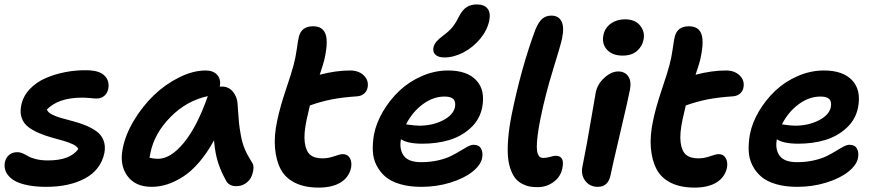

<svg xmlns="http://www.w3.org/2000/svg" viewBox="-20 -830 3937 863"><path d="M188 9.8Q143.1 9.8 108.4 3.2Q73.7 -3.4 52.7 -13.9Q31.7 -24.4 19 -39.1Q6.3 -53.7 2.7 -69.1Q-1 -84.5 2 -101.1Q6.3 -121.1 21 -133.5Q35.6 -146 58.1 -146Q70.3 -146 83.3 -140.1Q96.2 -134.3 107.4 -127.4Q118.7 -120.6 142.1 -114.7Q165.5 -108.9 195.8 -108.9Q294.9 -108.9 332 -160.2Q327.1 -171.9 308.1 -181.2Q289.1 -190.4 263.9 -197.5Q238.8 -204.6 210 -212.6Q181.2 -220.7 154.5 -232.2Q127.9 -243.7 107.4 -259Q86.9 -274.4 77.9 -299.1Q68.8 -323.7 75.2 -355Q83 -396.5 112.8 -428.5Q142.6 -460.4 185.1 -478.8Q227.5 -497.1 274.7 -506.1Q321.8 -515.1 370.1 -514.2Q426.3 -513.7 449.7 -490.2Q473.1 -466.8 466.8 -431.2Q462.4 -410.6 448.5 -398.9Q434.6 -387.2 414.1 -387.2Q403.8 -387.2 385.7 -389.2Q367.7 -391.1 349.1 -391.1Q242.7 -391.1 190.9 -337.9Q194.3 -325.7 212.2 -316.2Q230 -306.6 254.9 -299.6Q279.8 -292.5 309.1 -284.9Q338.4 -277.3 365.5 -266.1Q392.6 -254.9 413.8 -239.7Q435.1 -224.6 445.1 -199.5Q455.1 -174.3 449.2 -142.1Q432.6 -65.9 362.1 -28.1Q291.5 9.8 188 9.8Z M661.6 9.8Q587.9 9.8 552.2 -39.6Q516.6 -88.9 531.7 -163.1Q543.9 -225.1 582 -288.6Q620.1 -352.1 671.1 -401.4Q722.2 -450.7 784.7 -481.9Q847.2 -513.2 904.8 -513.2Q938.5 -513.2 956.3 -493.4Q974.1 -473.6 967.8 -439.9Q970.7 -440.9 977.5 -440.9Q1007.3 -440.9 1026.4 -418.5Q1045.4 -396 1047.9 -363.8Q1048.3 -358.4 1048.8 -348.6Q1051.8 -301.3 1054.2 -278.1Q1056.6 -254.9 1062.7 -220.9Q1068.8 -187 1080.6 -159.4Q1092.3 -131.8 1110.8 -103Q1121.1 -89.8 1119.1 -71Q1117.2 -52.2 1109.4 -34.9Q1101.6 -17.6 1083.3 -5.4Q1064.9 6.8 1042 6.8Q1008.8 6.8 995.6 -19Q972.7 -60.1 959.7 -100.8Q946.8 -141.6 941.9 -199.2Q911.1 -142.6 875 -100.6Q838.9 -58.6 802.2 -35.4Q765.6 -12.2 731 -1.2Q696.3 9.8 661.6 9.8ZM655.8 -141.1Q653.8 -133.8 651.9 -121.1Q670.4 -116.2 689.9 -116.2Q747.1 -116.2 806.4 -188.5Q865.7 -260.7 912.6 -394L914.6 -397.9Q819.3 -377.9 746.3 -304Q673.3 -230 655.8 -141.1Z M1412.1 13.2Q1349.1 13.2 1305.7 -8.5Q1262.2 -30.3 1241.5 -69.8Q1220.7 -109.4 1216.1 -165Q1211.4 -220.7 1226.1 -288.1Q1237.8 -345.7 1264.6 -425.8Q1291.5 -505.9 1299.3 -536.1Q1308.6 -569.8 1314.2 -610.4Q1319.8 -650.9 1323.2 -664.1Q1334.5 -711.9 1387.2 -711.9Q1431.2 -711.9 1443.6 -675.8Q1456.1 -639.6 1437 -558.1Q1431.6 -537.1 1417 -494.1Q1490.2 -513.2 1553.2 -513.2Q1592.8 -513.2 1615.5 -490.7Q1638.2 -468.3 1632.3 -437Q1629.4 -420.4 1616.7 -409.4Q1604 -398.4 1585 -397Q1519 -392.6 1471.4 -383.3Q1423.8 -374 1373 -356Q1365.7 -327.1 1358.4 -293Q1344.7 -228.5 1349.9 -189.7Q1355 -150.9 1374 -134.5Q1393.1 -118.2 1429.2 -118.2Q1455.6 -118.2 1482.2 -127.7Q1508.8 -137.2 1520 -137.2Q1542.5 -137.2 1552.5 -119.6Q1562.5 -102.1 1558.1 -76.2Q1548.8 -33.2 1511.2 -10Q1473.6 13.2 1412.1 13.2Z M1978 -571.8Q1950.2 -571.8 1937.3 -584Q1924.3 -596.2 1928.2 -616.2Q1931.6 -631.3 1941.9 -643.3Q1952.1 -655.3 1973.1 -670.9Q1999.5 -690.4 2013.9 -708.3Q2028.3 -726.1 2043 -755.9Q2059.1 -786.6 2078.1 -798.3Q2097.2 -810.1 2123 -810.1Q2157.2 -810.1 2171.6 -791Q2186 -772 2179.2 -737.8Q2170.4 -694.3 2138.2 -655.5Q2106 -616.7 2062.7 -594.2Q2019.5 -571.8 1978 -571.8ZM1874 9.8Q1820.3 9.8 1779.1 -2.2Q1737.8 -14.2 1712.6 -35.6Q1687.5 -57.1 1672.4 -86.9Q1657.2 -116.7 1655.8 -151.9Q1654.3 -187 1661.1 -226.1Q1671.4 -278.3 1701.7 -329.6Q1731.9 -380.9 1775.1 -421.9Q1818.4 -462.9 1876 -488Q1933.6 -513.2 1994.1 -513.2Q2079.6 -513.2 2121.1 -468.8Q2162.6 -424.3 2147 -345.2Q2135.7 -291.5 2094.7 -254.2Q2053.7 -216.8 1998.5 -200.4Q1943.4 -184.1 1878.9 -184.1Q1812 -184.1 1782.2 -204.1Q1773.9 -158.7 1794.9 -129.9Q1815.9 -101.1 1873 -101.1Q1913.6 -101.1 1948.7 -109.1Q1983.9 -117.2 2006.8 -128.7Q2029.8 -140.1 2048.3 -151.6Q2066.9 -163.1 2082 -171.1Q2097.2 -179.2 2108.9 -179.2Q2132.8 -179.2 2142.3 -162.1Q2151.9 -145 2147 -119.1Q2140.1 -86.9 2102.5 -57.4Q2064.9 -27.8 2003.7 -9Q1942.4 9.8 1874 9.8ZM1978 -396Q1926.8 -396 1879.9 -361.1Q1833 -326.2 1805.2 -271Q1844.7 -265.1 1864.3 -265.1Q1923.3 -265.1 1970 -288.6Q2016.6 -312 2024.9 -348.1Q2029.3 -372.6 2018.3 -384.3Q2007.3 -396 1978 -396Z M2397 11.2Q2377.9 11.2 2362.1 8.5Q2346.2 5.9 2328.6 -2.9Q2311 -11.7 2298.6 -25.9Q2286.1 -40 2276.4 -65.2Q2266.6 -90.3 2263.4 -124Q2260.3 -157.7 2264.2 -207Q2268.1 -256.3 2280.3 -316.9Q2323.2 -525.9 2385.3 -693.8Q2399.4 -729.5 2416.3 -744.6Q2433.1 -759.8 2458 -759.8Q2490.7 -759.8 2503.9 -733.9Q2517.1 -708 2505.9 -654.8Q2500.5 -628.9 2465.8 -516.8Q2431.2 -404.8 2409.2 -296.9Q2400.4 -252.9 2396.5 -220.7Q2392.6 -188.5 2392.8 -169.4Q2393.1 -150.4 2397.2 -139.2Q2401.4 -127.9 2407.2 -124Q2413.1 -120.1 2421.9 -120.1Q2436.5 -120.1 2453.4 -125Q2470.2 -129.9 2477.1 -129.9Q2519.5 -129.9 2507.8 -74.2Q2500.5 -36.1 2468.8 -12.5Q2437 11.2 2397 11.2Z M2778.8 -580.1Q2732.9 -580.1 2708.7 -606.2Q2684.6 -632.3 2691.9 -670.9Q2698.2 -704.1 2725.1 -723.6Q2752 -743.2 2788.6 -743.2Q2835 -743.2 2857.4 -714.8Q2879.9 -686.5 2872.6 -651.9Q2867.7 -622.6 2843.5 -601.3Q2819.3 -580.1 2778.8 -580.1ZM2667 9.8Q2630.9 9.8 2610.6 -17.3Q2590.3 -44.4 2597.7 -80.1Q2619.1 -187 2635.7 -286.9Q2652.3 -386.7 2657.7 -414.1Q2665 -451.7 2696.3 -480.2Q2727.5 -508.8 2758.8 -508.8Q2788.6 -508.8 2803.7 -487.1Q2818.8 -465.3 2811.5 -426.8Q2804.7 -390.1 2768.1 -234.6Q2731.4 -79.1 2724.6 -43.9Q2713.9 9.8 2667 9.8Z M3101.6 13.2Q3038.6 13.2 2995.1 -8.5Q2951.7 -30.3 2930.9 -69.8Q2910.2 -109.4 2905.5 -165Q2900.9 -220.7 2915.5 -288.1Q2927.2 -345.7 2954.1 -425.8Q2981 -505.9 2988.8 -536.1Q2998 -569.8 3003.7 -610.4Q3009.3 -650.9 3012.7 -664.1Q3023.9 -711.9 3076.7 -711.9Q3120.6 -711.9 3133.1 -675.8Q3145.5 -639.6 3126.5 -558.1Q3121.1 -537.1 3106.4 -494.1Q3179.7 -513.2 3242.7 -513.2Q3282.2 -513.2 3304.9 -490.7Q3327.6 -468.3 3321.8 -437Q3318.8 -420.4 3306.2 -409.4Q3293.5 -398.4 3274.4 -397Q3208.5 -392.6 3160.9 -383.3Q3113.3 -374 3062.5 -356Q3055.2 -327.1 3047.9 -293Q3034.2 -228.5 3039.3 -189.7Q3044.4 -150.9 3063.5 -134.5Q3082.5 -118.2 3118.7 -118.2Q3145 -118.2 3171.6 -127.7Q3198.2 -137.2 3209.5 -137.2Q3231.9 -137.2 3241.9 -119.6Q3252 -102.1 3247.6 -76.2Q3238.3 -33.2 3200.7 -10Q3163.1 13.2 3101.6 13.2Z M3563.5 9.8Q3509.8 9.8 3468.5 -2.2Q3427.2 -14.2 3402.1 -35.6Q3377 -57.1 3361.8 -86.9Q3346.7 -116.7 3345.2 -151.9Q3343.8 -187 3350.6 -226.1Q3360.8 -278.3 3391.1 -329.6Q3421.4 -380.9 3464.6 -421.9Q3507.8 -462.9 3565.4 -488Q3623 -513.2 3683.6 -513.2Q3769 -513.2 3810.5 -468.8Q3852.1 -424.3 3836.4 -345.2Q3825.2 -291.5 3784.2 -254.2Q3743.2 -216.8 3688 -200.4Q3632.8 -184.1 3568.4 -184.1Q3501.5 -184.1 3471.7 -204.1Q3463.4 -158.7 3484.4 -129.9Q3505.4 -101.1 3562.5 -101.1Q3603 -101.1 3638.2 -109.1Q3673.3 -117.2 3696.3 -128.7Q3719.2 -140.1 3737.8 -151.6Q3756.3 -163.1 3771.5 -171.1Q3786.6 -179.2 3798.3 -179.2Q3822.3 -179.2 3831.8 -162.1Q3841.3 -145 3836.4 -119.1Q3829.6 -86.9 3792 -57.4Q3754.4 -27.8 3693.1 -9Q3631.8 9.8 3563.5 9.8ZM3667.5 -396Q3616.2 -396 3569.3 -361.1Q3522.5 -326.2 3494.6 -271Q3534.2 -265.1 3553.7 -265.1Q3612.8 -265.1 3659.4 -288.6Q3706.1 -312 3714.4 -348.1Q3718.8 -372.6 3707.8 -384.3Q3696.8 -396 3667.5 -396Z"/></svg>

Font: Shantell Sans Normal
Style: Italic
Weight: 600
Italic angle: -11.31°
Designer: Stephen Nixon, Anya Danilova, Shantell Martin
Foundry: Arrow Type
Version: Version 1.006;[559af2be0]